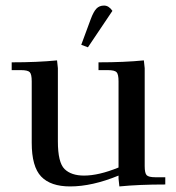

<svg xmlns="http://www.w3.org/2000/svg" viewBox="-20 -663 633 690"><path d="M22 -411V-439Q115 -439 185 -446L188 -418V-155Q188 -79 212 -55.5Q236 -32 282 -32Q335 -32 406 -61V-371Q406 -396 399 -403.5Q392 -411 367 -411H334V-439Q427 -439 497 -446L500 -418V-66Q500 -41 507 -33.5Q514 -26 539 -26H574V0Q479 0 409 7L406 -21V-32Q311 7 232 7Q162 7 128 -28.5Q94 -64 94 -150V-371Q94 -396 87 -403.5Q80 -411 55 -411ZM272 -502 306 -594Q316 -621 326.5 -632Q337 -643 354 -643Q371 -643 384 -624L296 -493Z"/></svg>

Font: Dihjauti
Style: Bold
Weight: 700
Designer: T. Christopher White
Version: Version 3.0.0